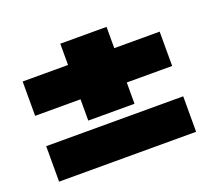

<svg xmlns="http://www.w3.org/2000/svg" viewBox="-83 -671 699 636"><g transform="rotate(-20 266.5 -353.0)"><path d="M25 -371V-492H508V-371ZM185 -567H348V-296H185ZM25 -139V-264H508V-139Z"/></g></svg>

Font: Teko Variable Light
Style: Regular
Weight: 300
Designer: Manushi Parikh, Jonny Pinhorn
Foundry: Indian Type Foundry
Version: Version 3.000